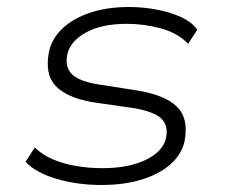

<svg xmlns="http://www.w3.org/2000/svg" viewBox="-20 -520 646 548"><path d="M269 8Q201 8 141.5 -9.5Q82 -27 53 -58L79 -99Q101 -78 131.5 -65Q162 -52 198.5 -46Q235 -40 272 -40Q347 -40 396.5 -64Q446 -88 454 -127Q461 -162 440 -182Q419 -202 358 -212L246 -228Q171 -241 139 -274.5Q107 -308 120 -373Q128 -410 158 -438.5Q188 -467 236.5 -483.5Q285 -500 348 -500Q387 -500 425.5 -493Q464 -486 496 -471.5Q528 -457 543 -435L517 -395Q487 -426 439 -439Q391 -452 342 -452Q270 -452 225 -427Q180 -402 172 -364Q165 -328 185.5 -308Q206 -288 261 -279L370 -262Q451 -249 485 -215.5Q519 -182 507 -118Q499 -80 467 -51.5Q435 -23 384.5 -7.5Q334 8 269 8Z"/></svg>

Font: Nunito Sans 7pt SemiExpanded ExtraLight
Style: Italic
Weight: 250
Width: 6
Italic angle: -9°
Designer: Vernon Adams
Foundry: Vernon Adams
Version: Version 3.101;gftools[0.9.27]